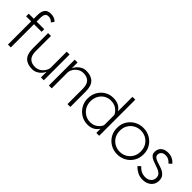

<svg xmlns="http://www.w3.org/2000/svg" viewBox="133 -1575 2481 2481"><g transform="rotate(45 1373.5 -334.5)"><path d="M99 0V-424H7V-472H99V-544Q99 -603 124.5 -639Q150 -675 214 -675Q248 -675 275.5 -663Q303 -651 316 -632L289 -594Q269 -616 249.5 -622.5Q230 -629 217 -629Q179 -629 165 -606Q151 -583 151 -544V-472H290V-424H151V0Z M753 -472V-1H701V-107Q692 -81 669.5 -55Q647 -29 614.5 -12Q582 5 543 5Q455 5 408 -41.5Q361 -88 361 -192V-472H413V-194Q413 -115 448 -78.5Q483 -42 549 -42Q591 -42 624 -62.5Q657 -83 677 -113Q697 -143 701 -172V-472Z M847 0V-472H899V-365Q908 -391 930.5 -417Q953 -443 985.5 -460Q1018 -477 1057 -477Q1145 -477 1192 -430.5Q1239 -384 1239 -280V0H1187V-278Q1187 -357 1152 -393.5Q1117 -430 1051 -430Q1009 -430 976 -409.5Q943 -389 923 -359Q903 -329 899 -300V0Z M1766 -660V0H1714V-76Q1660 6 1557 6Q1492 6 1438 -26Q1384 -58 1351.5 -112.5Q1319 -167 1319 -236Q1319 -305 1350 -359.5Q1381 -414 1433.5 -445.5Q1486 -477 1551 -477Q1602 -477 1643.5 -458.5Q1685 -440 1714 -395V-660ZM1551 -430Q1502 -430 1461 -405.5Q1420 -381 1395.5 -337Q1371 -293 1371 -236Q1371 -179 1396.5 -135.5Q1422 -92 1464.5 -66.5Q1507 -41 1557 -41Q1600 -41 1632 -56.5Q1664 -72 1684.5 -95Q1705 -118 1714 -142V-328Q1699 -368 1656.5 -399Q1614 -430 1551 -430Z M2099 6Q2032 6 1977 -25Q1922 -56 1889 -110.5Q1856 -165 1856 -236Q1856 -306 1889 -360.5Q1922 -415 1977.5 -446Q2033 -477 2099 -477Q2166 -477 2221 -446.5Q2276 -416 2309 -361.5Q2342 -307 2342 -236Q2342 -165 2309 -110.5Q2276 -56 2221 -25Q2166 6 2099 6ZM2099 -41Q2151 -41 2194.5 -65.5Q2238 -90 2264 -134Q2290 -178 2290 -236Q2290 -294 2264 -338Q2238 -382 2194.5 -406Q2151 -430 2099 -430Q2048 -430 2004.5 -406Q1961 -382 1934.5 -338Q1908 -294 1908 -236Q1908 -177 1934 -133.5Q1960 -90 2003.5 -65.5Q2047 -41 2099 -41Z M2564 6Q2509 6 2466.5 -16.5Q2424 -39 2392 -72L2429 -107Q2454 -76 2488 -59Q2522 -42 2564 -42Q2612 -42 2642.5 -69Q2673 -96 2673 -139Q2673 -173 2654.5 -193.5Q2636 -214 2607.5 -226.5Q2579 -239 2546.5 -249Q2514 -259 2485 -271.5Q2456 -284 2437.5 -305Q2419 -326 2419 -361Q2419 -413 2454.5 -445Q2490 -477 2552 -477Q2637 -477 2690 -412L2653 -379Q2611 -430 2554 -430Q2514 -430 2492.5 -410.5Q2471 -391 2471 -361Q2471 -336 2489.5 -321Q2508 -306 2537 -296Q2566 -286 2598.5 -276Q2631 -266 2659.5 -250.5Q2688 -235 2706.5 -208.5Q2725 -182 2725 -139Q2725 -93 2703 -60.5Q2681 -28 2644 -11Q2607 6 2564 6Z"/></g></svg>

Font: Lil Grotesk Light
Style: Regular
Weight: 300
Designer: Bastien Sozeau
Foundry: NBR — Bastien Sozeau
Version: Version 3.003; ttfautohint (v1.8.4.7-5d5b);gftools[0.9.33]